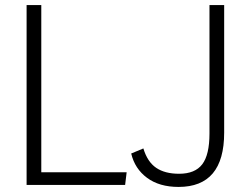

<svg xmlns="http://www.w3.org/2000/svg" viewBox="-20 -730 988 758"><path d="M85 0V-710H143V-50H480L474 0ZM685 8Q609 8 560.5 -28Q512 -64 498 -124L546 -144Q562 -91 596.5 -67.5Q631 -44 687 -44Q750 -44 778.5 -81.5Q807 -119 807 -203V-710H865V-206Q865 8 685 8Z"/></svg>

Font: Livvic Light
Style: Regular
Weight: 300
Designer: Jacques Le Bailly, Baron von Fonthausen
Version: Version 1.001; ttfautohint (v1.8.2)